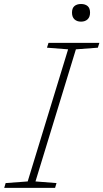

<svg xmlns="http://www.w3.org/2000/svg" viewBox="-48 -916 504 936"><path d="M284 -675.5 181 -683.5 188.5 -707H436.5L429 -683.5L322 -675.5L125 -31.5L227.5 -23.5L220.5 0H-27.5L-20.5 -23.5L87 -31.5ZM347 -810.5Q327 -810.5 315 -821.8Q303 -833 303 -854.5Q303 -876.5 315 -886.5Q327 -896.5 347 -896.5Q367 -896.5 379 -886.5Q391 -876.5 391 -854.5Q391 -833 379 -821.8Q367 -810.5 347 -810.5Z"/></svg>

Font: Newsreader 6pt ExtraLight
Style: Italic
Weight: 275
Italic angle: -17°
Designer: Hugues Gentile
Foundry: Production Type
Version: Version 1.003; ttfautohint (v1.8.3)